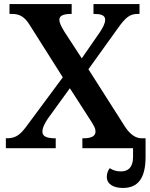

<svg xmlns="http://www.w3.org/2000/svg" viewBox="-20 -734 745 951"><path d="M602 -102 418 -391 563 -593C602 -648 623 -665 662 -665H671V-714H443V-665H446C477 -665 501 -660 501 -636C501 -618 488 -595 475 -575L385 -445L299 -577C282 -605 274 -622 274 -636C274 -652 286 -665 332 -665H335V-714H27V-665H40C80 -665 103 -648 126 -612L291 -351L119 -119C85 -72 63 -49 15 -49H9V0H256V-49H253C209 -49 190 -60 190 -82C190 -103 205 -128 216 -145L326 -297L420 -151C449 -107 453 -97 453 -82C453 -60 433 -49 393 -49H388V0H639V43C639 95 615 115 579 115C557 115 540 110 524 99C515 108 509 126 509 142C509 178 542 197 589 197C664 197 701 148 701 43V-49H682C657 -49 630 -62 602 -102Z"/></svg>

Font: Noto Serif Semi
Style: Regular
Weight: 600
Designer: Monotype Design Team
Foundry: Monotype Imaging Inc.
Version: Version 1.002